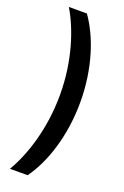

<svg xmlns="http://www.w3.org/2000/svg" viewBox="-164 -812 621 961"><g transform="rotate(20 146.5 -331.0)"><path d="M122 -762H26C83 -667 135 -514 135 -333C135 -151 83 4 26 100H120C190 4 243 -152 243 -334C243 -514 190 -667 122 -762Z"/></g></svg>

Font: Arthouse Owned Medium
Style: Regular
Weight: 500
Designer: Jeremy Tribby
Foundry: Tribby Type
Version: Version 1.000;PS 001.000;hotconv 1.0.88;makeotf.lib2.5.64775